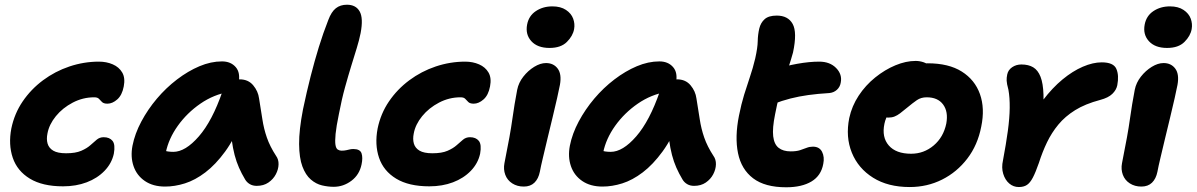

<svg xmlns="http://www.w3.org/2000/svg" viewBox="-20 -780 5067 813"><path d="M247 9Q160 9 106.5 -23.5Q53 -56 34 -112Q15 -168 28 -236Q41 -299 76 -350.5Q111 -402 162 -440Q213 -478 274 -498.5Q335 -519 399 -519Q431 -519 457.5 -507.5Q484 -496 497.5 -473Q511 -450 504 -414Q497 -377 476.5 -359Q456 -341 435 -341Q419 -341 412 -348Q405 -355 399 -361.5Q393 -368 379 -368Q331 -368 288 -345.5Q245 -323 216.5 -288Q188 -253 181 -215Q176 -191 181.5 -172Q187 -153 205.5 -142Q224 -131 260 -131Q300 -131 324 -141.5Q348 -152 362.5 -165Q377 -178 389.5 -188.5Q402 -199 419 -199Q444 -199 456.5 -183.5Q469 -168 462 -129Q453 -88 422.5 -56.5Q392 -25 347 -8Q302 9 247 9Z M679 10Q628 10 593.5 -13.5Q559 -37 545.5 -76.5Q532 -116 541 -163Q551 -214 578.5 -265.5Q606 -317 644.5 -362.5Q683 -408 729.5 -443.5Q776 -479 824.5 -499.5Q873 -520 920 -520Q957 -520 978 -496Q999 -472 990 -428Q987 -412 976 -403Q965 -394 951 -391Q885 -380 828.5 -341Q772 -302 733 -247.5Q694 -193 682 -134Q679 -117 678.5 -102.5Q678 -88 682 -66L634 -168Q655 -150 672 -143.5Q689 -137 714 -137Q765 -137 822 -202.5Q879 -268 922 -393Q931 -417 952 -430.5Q973 -444 995 -444Q1031 -444 1052 -419Q1073 -394 1077 -363Q1085 -315 1091 -275Q1097 -235 1110 -197.5Q1123 -160 1149 -120Q1160 -105 1159.5 -84Q1159 -63 1148 -42Q1137 -21 1116.5 -7Q1096 7 1067 7Q1050 7 1037.5 -0.5Q1025 -8 1018 -20Q1003 -45 992 -70Q981 -95 973.5 -123.5Q966 -152 961 -189Q956 -226 953 -274L1007 -278Q974 -194 933.5 -138.5Q893 -83 849.5 -50Q806 -17 763 -3.5Q720 10 679 10Z M1393 11Q1369 11 1343.5 5Q1318 -1 1296 -20Q1274 -39 1260.5 -75Q1247 -111 1246.5 -170Q1246 -229 1263 -317Q1279 -393 1295.5 -457.5Q1312 -522 1330 -580.5Q1348 -639 1370 -695Q1383 -730 1402 -745Q1421 -760 1449 -760Q1487 -760 1503 -731.5Q1519 -703 1507 -640Q1501 -610 1490.5 -576Q1480 -542 1467.5 -501.5Q1455 -461 1441 -410.5Q1427 -360 1415 -297Q1404 -244 1401 -213Q1398 -182 1400.5 -166.5Q1403 -151 1410.5 -146.5Q1418 -142 1426 -142Q1438 -142 1446.5 -144Q1455 -146 1462 -147.5Q1469 -149 1476 -149Q1505 -149 1511 -130.5Q1517 -112 1511 -84Q1502 -40 1468 -14.5Q1434 11 1393 11Z M1798 9Q1711 9 1657.5 -23.5Q1604 -56 1585 -112Q1566 -168 1579 -236Q1592 -299 1627 -350.5Q1662 -402 1713 -440Q1764 -478 1825 -498.5Q1886 -519 1950 -519Q1982 -519 2008.5 -507.5Q2035 -496 2048.5 -473Q2062 -450 2055 -414Q2048 -377 2027.5 -359Q2007 -341 1986 -341Q1970 -341 1963 -348Q1956 -355 1950 -361.5Q1944 -368 1930 -368Q1882 -368 1839 -345.5Q1796 -323 1767.5 -288Q1739 -253 1732 -215Q1727 -191 1732.5 -172Q1738 -153 1756.5 -142Q1775 -131 1811 -131Q1851 -131 1875 -141.5Q1899 -152 1913.5 -165Q1928 -178 1940.5 -188.5Q1953 -199 1970 -199Q1995 -199 2007.5 -183.5Q2020 -168 2013 -129Q2004 -88 1973.5 -56.5Q1943 -25 1898 -8Q1853 9 1798 9Z M2198 10Q2170 10 2149 -3.5Q2128 -17 2119.5 -40Q2111 -63 2116 -89Q2129 -154 2137 -198.5Q2145 -243 2149.5 -276Q2154 -309 2159 -338.5Q2164 -368 2170 -400Q2176 -430 2196 -455.5Q2216 -481 2242 -497Q2268 -513 2292 -513Q2324 -513 2341.5 -489.5Q2359 -466 2351 -421Q2347 -401 2339 -364.5Q2331 -328 2320 -283.5Q2309 -239 2298.5 -194.5Q2288 -150 2279 -112.5Q2270 -75 2266 -53Q2260 -23 2243 -6.5Q2226 10 2198 10ZM2307 -577Q2256 -577 2230 -605.5Q2204 -634 2212 -676Q2219 -713 2249 -733Q2279 -753 2319 -753Q2354 -753 2376.5 -738Q2399 -723 2407 -701Q2415 -679 2411 -657Q2406 -628 2380.5 -602.5Q2355 -577 2307 -577Z M2531 10Q2480 10 2445.5 -13.5Q2411 -37 2397.5 -76.5Q2384 -116 2393 -163Q2403 -214 2430.5 -265.5Q2458 -317 2496.5 -362.5Q2535 -408 2581.5 -443.5Q2628 -479 2676.5 -499.5Q2725 -520 2772 -520Q2809 -520 2830 -496Q2851 -472 2842 -428Q2839 -412 2828 -403Q2817 -394 2803 -391Q2737 -380 2680.5 -341Q2624 -302 2585 -247.5Q2546 -193 2534 -134Q2531 -117 2530.5 -102.5Q2530 -88 2534 -66L2486 -168Q2507 -150 2524 -143.5Q2541 -137 2566 -137Q2617 -137 2674 -202.5Q2731 -268 2774 -393Q2783 -417 2804 -430.5Q2825 -444 2847 -444Q2883 -444 2904 -419Q2925 -394 2929 -363Q2937 -315 2943 -275Q2949 -235 2962 -197.5Q2975 -160 3001 -120Q3012 -105 3011.5 -84Q3011 -63 3000 -42Q2989 -21 2968.5 -7Q2948 7 2919 7Q2902 7 2889.5 -0.5Q2877 -8 2870 -20Q2855 -45 2844 -70Q2833 -95 2825.5 -123.5Q2818 -152 2813 -189Q2808 -226 2805 -274L2859 -278Q2826 -194 2785.5 -138.5Q2745 -83 2701.5 -50Q2658 -17 2615 -3.5Q2572 10 2531 10Z M3309 13Q3219 13 3169 -25Q3119 -63 3105 -131.5Q3091 -200 3109 -290Q3119 -340 3131 -379Q3143 -418 3155.5 -454.5Q3168 -491 3178 -533Q3188 -578 3188.5 -605.5Q3189 -633 3195 -659Q3201 -684 3218 -699Q3235 -714 3269 -714Q3317 -714 3336.5 -678.5Q3356 -643 3338 -558Q3330 -529 3320.5 -500Q3311 -471 3300.5 -440.5Q3290 -410 3280 -374.5Q3270 -339 3262 -296Q3250 -237 3254 -203Q3258 -169 3277 -154Q3296 -139 3328 -139Q3352 -139 3367.5 -144Q3383 -149 3395.5 -154Q3408 -159 3422 -159Q3450 -159 3461 -137Q3472 -115 3466 -86Q3457 -36 3416 -11.5Q3375 13 3309 13ZM3253 -339Q3208 -322 3189 -340.5Q3170 -359 3177 -394Q3183 -423 3198.5 -446.5Q3214 -470 3262 -486Q3306 -501 3356.5 -510Q3407 -519 3449 -519Q3494 -519 3520.5 -492Q3547 -465 3540 -430Q3537 -412 3524 -400Q3511 -388 3492 -386Q3442 -383 3402.5 -377.5Q3363 -372 3327.5 -363Q3292 -354 3253 -339Z M3832 12Q3740 12 3677 -27.5Q3614 -67 3587 -133.5Q3560 -200 3576 -280Q3587 -331 3616 -375Q3645 -419 3686 -452Q3727 -485 3771.5 -503.5Q3816 -522 3857 -522Q3874 -522 3890.5 -516.5Q3907 -511 3916.5 -499.5Q3926 -488 3922 -468Q3914 -432 3894 -405Q3874 -378 3827 -363Q3803 -355 3781.5 -339Q3760 -323 3745 -302Q3730 -281 3725 -256Q3713 -199 3743.5 -164Q3774 -129 3838 -129Q3892 -129 3933.5 -164Q3975 -199 3987 -257Q3996 -307 3973.5 -337.5Q3951 -368 3904 -368Q3880 -368 3862.5 -356Q3845 -344 3821 -324Q3803 -309 3791 -300Q3779 -291 3767.5 -286.5Q3756 -282 3740 -282Q3722 -282 3707 -300Q3692 -318 3700 -357Q3706 -385 3727.5 -413Q3749 -441 3779.5 -463Q3810 -485 3843.5 -498.5Q3877 -512 3908 -512Q3997 -512 4052.5 -477Q4108 -442 4129.5 -381.5Q4151 -321 4135 -244Q4120 -166 4076 -108.5Q4032 -51 3969 -19.5Q3906 12 3832 12Z M4294 12Q4271 12 4253.5 -3Q4236 -18 4228 -44Q4220 -70 4227 -101Q4240 -170 4247.5 -225Q4255 -280 4255.5 -323.5Q4256 -367 4250 -400Q4243 -426 4242.5 -438.5Q4242 -451 4245 -465Q4249 -484 4266 -495.5Q4283 -507 4305 -507Q4335 -507 4355 -495Q4375 -483 4386 -455Q4397 -427 4398.5 -379Q4400 -331 4393 -259L4326 -237Q4357 -304 4396.5 -356Q4436 -408 4479 -443.5Q4522 -479 4565 -497.5Q4608 -516 4645 -516Q4695 -516 4707 -488.5Q4719 -461 4711 -419Q4707 -399 4690 -382.5Q4673 -366 4639 -357Q4575 -340 4532.5 -313.5Q4490 -287 4461.5 -252.5Q4433 -218 4413.5 -177.5Q4394 -137 4379 -90Q4365 -50 4353.5 -28Q4342 -6 4328.5 3Q4315 12 4294 12Z M4813 10Q4785 10 4764 -3.5Q4743 -17 4734.5 -40Q4726 -63 4731 -89Q4744 -154 4752 -198.5Q4760 -243 4764.5 -276Q4769 -309 4774 -338.5Q4779 -368 4785 -400Q4791 -430 4811 -455.5Q4831 -481 4857 -497Q4883 -513 4907 -513Q4939 -513 4956.5 -489.5Q4974 -466 4966 -421Q4962 -401 4954 -364.5Q4946 -328 4935 -283.5Q4924 -239 4913.5 -194.5Q4903 -150 4894 -112.5Q4885 -75 4881 -53Q4875 -23 4858 -6.5Q4841 10 4813 10ZM4922 -577Q4871 -577 4845 -605.5Q4819 -634 4827 -676Q4834 -713 4864 -733Q4894 -753 4934 -753Q4969 -753 4991.5 -738Q5014 -723 5022 -701Q5030 -679 5026 -657Q5021 -628 4995.5 -602.5Q4970 -577 4922 -577Z"/></svg>

Font: Shantell Sans
Style: Bold Italic
Weight: 700
Italic angle: -11°
Designer: Stephen Nixon, Anya Danilova, Shantell Martin
Foundry: Arrow Type
Version: Version 1.011;[c5ecc13dd]